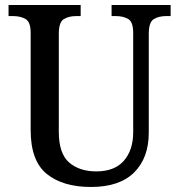

<svg xmlns="http://www.w3.org/2000/svg" viewBox="-20 -734 713 764"><path d="M342 10Q230 10 166 -42Q102 -94 102 -216V-603Q102 -647 81.5 -658.5Q61 -670 32 -670H14V-714H301V-670H283Q254 -670 234 -658Q214 -646 214 -599V-210Q214 -123 255 -87.5Q296 -52 363 -52Q436 -52 473 -94.5Q510 -137 510 -208V-603Q510 -647 490 -658.5Q470 -670 441 -670H424V-714H659V-670H641Q612 -670 592 -658Q572 -646 572 -599V-206Q572 -106 514 -48Q456 10 342 10Z"/></svg>

Font: Noto Serif Thai SemiCondensed Medium
Style: Regular
Weight: 500
Width: 4
Designer: Monotype Design Team
Foundry: Monotype Imaging Inc.
Version: Version 2.002; ttfautohint (v1.8.4.7-5d5b)